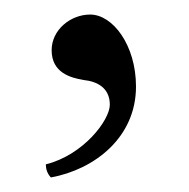

<svg xmlns="http://www.w3.org/2000/svg" viewBox="-20 -115 260 264"><path d="M104 -95C77 -95 51 -74 51 -46C51 -15 77 -8 95 -5C114 -3 131 6 131 29C131 50 95 98 43 111C43 117 45 124 50 129C110 118 167 74 167 4C167 -53 135 -95 104 -95Z"/></svg>

Font: Libertinus Serif Display
Style: Regular
Weight: 400
Designer: Philipp H. Poll, Khaled Hosny
Foundry: Caleb Maclennan
Version: Version 7.050;RELEASE